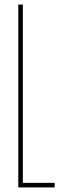

<svg xmlns="http://www.w3.org/2000/svg" viewBox="-20 -820 265 840"><path d="M60 0V-800H80V-20H219V0Z"/></svg>

Font: Big Shoulders Display SC Thin
Style: Regular
Weight: 100
Designer: Patric King
Foundry: XO Type Co
Version: Version 2.002